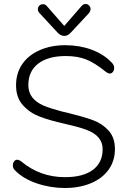

<svg xmlns="http://www.w3.org/2000/svg" viewBox="-20 -941 647 969"><path d="M88.9 -125Q183.1 -46.9 308.1 -46.9Q398.9 -46.9 448.5 -83.5Q498 -120.1 498 -188.5Q498 -256.8 413.1 -287.1Q376 -300.8 304 -316.9Q231.9 -333 181.4 -352.1Q130.9 -371.1 95.9 -409.7Q61 -448.2 61 -510.3Q61 -572.3 92.5 -617.7Q124 -663.1 180.9 -688Q237.8 -712.9 309.3 -712.9Q380.9 -712.9 441.9 -690.4Q502.9 -668 543 -626Q556.2 -612.8 556.2 -599.4Q556.2 -585.9 549.6 -577.9Q543 -569.8 534.2 -569.8Q525.4 -569.8 512.2 -580.1Q458 -624 414.6 -641.1Q371.1 -658.2 312 -658.2Q223.1 -658.2 173.1 -620.1Q123 -582 123 -511.2Q123 -440.4 202.1 -407.2Q237.3 -392.6 293.9 -377.9L319.8 -372.1Q400.9 -352.1 448 -335Q495.1 -317.9 527.6 -282.5Q560.1 -247.1 560.1 -188.5Q560.1 -129.9 528.6 -85.4Q497.1 -41 439.5 -16.6Q381.8 7.8 307.9 7.8Q233.9 7.8 165.5 -15.6Q97.2 -39.1 58.1 -79.1Q44.9 -90.3 44.9 -104.7Q44.9 -119.1 51.5 -127Q58.1 -134.8 66.9 -134.8Q75.7 -134.8 88.9 -125ZM215.8 -911.1 304.2 -810.1 392.1 -911.1Q400.9 -920.9 411.4 -920.9Q421.9 -920.9 429.4 -913.3Q437 -905.8 437 -895.5Q437 -885.3 428.2 -874L335.9 -774.9Q321.8 -759.8 304.4 -759.8Q287.1 -759.8 272 -774.9L180.2 -874Q171.4 -882.8 171.1 -893.8Q170.9 -904.8 178.5 -912.4Q186 -919.9 197 -919.9Q208 -919.9 215.8 -911.1Z"/></svg>

Font: Nunito-Light
Style: Regular
Weight: 300
Designer: Vernon Adams
Foundry: newtypography
Version: Version 3.000